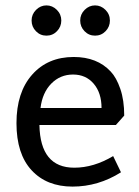

<svg xmlns="http://www.w3.org/2000/svg" viewBox="-20 -679 513 711"><path d="M255 -58Q327 -58 399 -101L428 -41Q344 12 248.5 12Q153 12 97 -48.5Q41 -109 41 -223Q41 -337 99 -402.5Q157 -468 253 -468Q340 -468 390 -414Q411 -392 425.5 -350Q440 -308 440 -251L409 -216H126Q129 -58 255 -58ZM130 -279H356Q356 -335 327 -369Q298 -403 250.5 -403Q203 -403 170 -369.5Q137 -336 130 -279ZM191 -563.5Q175 -547 152 -547Q129 -547 113 -563.5Q97 -580 97 -603Q97 -626 113.5 -642.5Q130 -659 152 -659Q174 -659 190.5 -642.5Q207 -626 207 -603Q207 -580 191 -563.5ZM371 -563.5Q355 -547 332 -547Q309 -547 293 -563.5Q277 -580 277 -603Q277 -626 293.5 -642.5Q310 -659 332 -659Q354 -659 370.5 -642.5Q387 -626 387 -603Q387 -580 371 -563.5Z"/></svg>

Font: Average Sans
Style: Regular
Weight: 400
Designer: Eduardo Rodriguez Tunni
Foundry: Eduardo Rodriguez Tunni
Version: Version 1.002